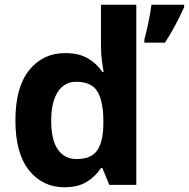

<svg xmlns="http://www.w3.org/2000/svg" viewBox="-20 -780 797 810"><path d="M251 10Q160 10 102.5 -61.5Q45 -133 45 -272Q45 -412 103 -484Q161 -556 255 -556Q314 -556 352 -533Q390 -510 412 -476H417Q414 -492 410 -522.5Q406 -553 406 -585V-760H555V0H441L412 -71H406Q384 -37 347 -13.5Q310 10 251 10ZM303 -109Q365 -109 390 -145.5Q415 -182 416 -255V-271Q416 -351 391.5 -393Q367 -435 301 -435Q252 -435 224 -392.5Q196 -350 196 -270Q196 -190 224 -149.5Q252 -109 303 -109ZM757 -750Q742 -717 722 -678.5Q702 -640 676 -600H589V-613Q597 -642 606 -685Q615 -728 619 -760H757Z"/></svg>

Font: Noto Sans Sinhala UI
Style: Bold
Weight: 700
Designer: Jelle Bosma - Monotype Design Team
Foundry: Monotype Imaging Inc.
Version: Version 2.006; ttfautohint (v1.8.4.7-5d5b)